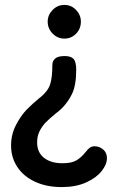

<svg xmlns="http://www.w3.org/2000/svg" viewBox="-20 -755 476 781"><path d="M140 -356Q142 -357 143 -358Q175 -384 184 -412Q193 -440 193 -491Q193 -507 204.5 -517Q216 -527 243 -527Q269 -527 279.5 -515Q290 -503 290 -471Q290 -408 273 -373Q256 -338 229 -312Q223 -306 205 -292Q182 -273 167 -258Q152 -243 141.5 -222.5Q131 -202 131 -176Q131 -135 159 -113Q187 -91 234 -91Q272 -91 291.5 -103Q311 -115 327 -135Q337 -148 345 -154Q353 -160 365 -160Q384 -160 399.5 -147Q415 -134 415 -112Q415 -86 393 -58.5Q371 -31 329.5 -12.5Q288 6 231 6Q169 6 122 -16Q75 -38 50 -76.5Q25 -115 25 -163Q25 -208 45 -246.5Q65 -285 88.5 -309Q112 -333 140 -356ZM174 -667Q174 -694 194 -714.5Q214 -735 242 -735Q270 -735 289.5 -714.5Q309 -694 309 -667Q309 -638 289.5 -618Q270 -598 242 -598Q214 -598 194 -618.5Q174 -639 174 -667Z"/></svg>

Font: Dosis
Style: Regular
Weight: 400
Designer: Edgar Tolentino, Pablo Impallari, Igino Marini
Foundry: Edgar Tolentino, Pablo Impallari, Igino Marini
Version: Version 1.007;Glyphs 3.1.1 (3134)